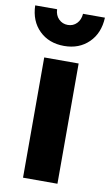

<svg xmlns="http://www.w3.org/2000/svg" viewBox="-92 -802 485 846"><g transform="rotate(10 151.0 -378.5)"><path d="M93 -757Q94 -730 110.5 -713.5Q127 -697 151 -697Q175 -697 191 -713.5Q207 -730 209 -757H307Q304 -687 261 -645Q218 -603 151 -603Q83 -603 40 -645Q-3 -687 -5 -757ZM74 -538H228V0H74Z"/></g></svg>

Font: Montserrat-Arabic SemiBold
Style: Regular
Weight: 600
Designer: Mohamed Gaber
Foundry: Kief Type Foundry
Version: Version 5.008;PS 005.008;hotconv 1.0.88;makeotf.lib2.5.64775